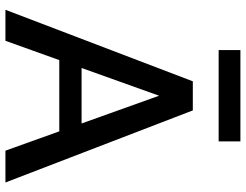

<svg xmlns="http://www.w3.org/2000/svg" viewBox="-119 -785 904 706"><g transform="rotate(90 333.0 -432.0)"><path d="M500 -864V-784H164V-864ZM534 0 463 -198H201L130 0H16L279 -689H386L651 0ZM230 -280H434L332 -565Z"/></g></svg>

Font: Martel Sans DemiBold
Style: Regular
Weight: 600
Designer: Dan Reynolds and Mathieu Réguer
Foundry: Dan Reynolds and Mathieu Réguer
Version: Version 1.001;PS 001.001;hotconv 1.0.70;makeotf.lib2.5.58329